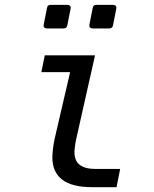

<svg xmlns="http://www.w3.org/2000/svg" viewBox="-20 -778 642 802"><path d="M175.8 -659.2Q168.5 -659.2 164.8 -663.6Q161.1 -668 162.6 -675.3L176.3 -744.6Q178.2 -757.8 191.9 -757.8H261.7Q269 -757.8 272.7 -753.4Q276.4 -749 274.9 -741.7L261.2 -672.4Q258.8 -659.2 245.6 -659.2ZM366.7 -659.2Q359.4 -659.2 355.7 -663.6Q352.1 -668 353.5 -675.3L367.2 -744.6Q369.1 -757.8 382.8 -757.8H452.6Q460 -757.8 463.6 -753.4Q467.3 -749 465.8 -741.7L452.1 -672.4Q449.7 -659.2 436.5 -659.2ZM365.7 3.9Q280.8 3.9 240.2 -27.3Q198.7 -58.6 198.7 -121.1Q198.7 -129.4 199.5 -137.5Q200.2 -145.5 201.2 -155.3Q202.1 -165 203.9 -175.8Q205.6 -186.5 208 -197.3L272.9 -476.6H152.8L167 -546.9H377L297.9 -195.3Q295.9 -187.5 294.7 -178.2Q293.5 -168.9 293 -165Q292 -157.2 291.5 -152.6Q291 -147.9 291 -143.1Q291 -106.9 312.5 -89.8Q334.5 -72.3 378.9 -72.3H481.9L466.8 3.9Z"/></svg>

Font: Hack
Style: Italic
Weight: 400
Italic angle: -11°
Monospace: yes
Designer: Christopher Simpkins
Foundry: Christopher Simpkins
Version: Version 2.019; ttfautohint (v1.4.1) -l 4 -r 80 -G 350 -x 0 -